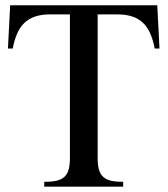

<svg xmlns="http://www.w3.org/2000/svg" viewBox="-20 -700 630 720"><path d="M569.8 -680.2 578.1 -518.1H560.1Q554.2 -549.3 543.9 -573.2Q533.7 -597.2 517.3 -613.3Q501 -629.4 477.1 -637.7Q453.1 -646 419.9 -646H346.2V-107.9Q346.2 -80.6 351.3 -63.2Q356.4 -45.9 367.9 -35.9Q379.4 -25.9 397.5 -22Q415.5 -18.1 441.9 -18.1V0H146V-18.1Q172.4 -18.1 190.7 -22Q209 -25.9 220.5 -35.9Q231.9 -45.9 237.1 -63.2Q242.2 -80.6 242.2 -107.9V-646H168Q134.8 -646 110.8 -637.7Q86.9 -629.4 70.6 -613.3Q54.2 -597.2 43.9 -573.2Q33.7 -549.3 27.8 -518.1H9.8L18.1 -680.2Z"/></svg>

Font: Tunjung putih
Style: Regular
Weight: 400
Designer: R.S. Wihananto
Foundry: R.S. Wihananto
Version: Version 2.0.1